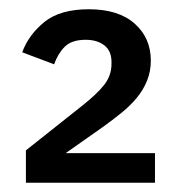

<svg xmlns="http://www.w3.org/2000/svg" viewBox="-20 -724 386 415"><path d="M315 -329H36V-399L157 -495Q190 -521 205.5 -541Q221 -561 221 -586V-590Q221 -614 205.5 -626Q190 -638 165 -638Q135 -638 120 -623Q105 -608 97 -585L28 -611Q42 -649 76 -676.5Q110 -704 172 -704Q236 -704 271 -673Q306 -642 306 -593Q306 -570 298 -550Q290 -530 276 -513Q262 -496 243 -480.5Q224 -465 203 -450L122 -393H315Z"/></svg>

Font: IBM Plex Arabic Medium
Style: Regular
Weight: 500
Designer: Mike Abbink, Paul van der Laan, Pieter van Rosmalen, Wael Morcos, Khajak Apelian
Foundry: Bold Monday
Version: Version 1.0